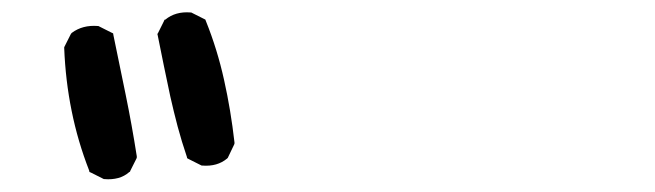

<svg xmlns="http://www.w3.org/2000/svg" viewBox="-20 -846 1040 305"><path d="M144 -562 124.5 -571.8 122.1 -572.8 121.6 -575.2Q103.5 -621.6 93.8 -669.9Q84 -718.3 82 -769.5V-771L82.5 -772L92.3 -791.5L93.3 -793L94.2 -793.9Q111.3 -806.6 135.3 -804.7H136.2L137.2 -804.2L156.7 -794.4L159.7 -793L160.2 -790Q169.9 -743.2 179.7 -695.3Q189.5 -647.5 197.3 -597.7V-595.7L196.8 -594.2L187 -574.7L186.5 -573.2L185.5 -572.8Q177.7 -565.9 167.7 -563.2Q157.7 -560.5 146 -561.5H145ZM299.3 -583.5 279.8 -593.3 277.3 -594.7 276.9 -596.7Q268.6 -621.1 262.2 -645Q255.9 -668.9 250.5 -692.9Q240.2 -741.2 230.5 -790L230 -792L231 -793.5L240.7 -813L241.2 -814.5L242.7 -814.9Q258.8 -828.1 282.7 -826.2H283.7L284.7 -825.7L304.2 -815.9L306.2 -814.9L307.1 -812.5Q325.2 -767.6 335.9 -719.2Q346.7 -670.9 352.5 -619.6V-618.2L352.1 -616.7L342.3 -596.2L341.8 -595.2L340.8 -594.2Q325.2 -581.1 301.3 -583H300.3Z"/></svg>

Font: NaikaiFont
Style: SemiBold
Weight: 600
Version: Version 1.89